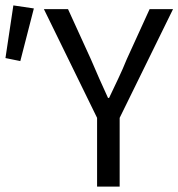

<svg xmlns="http://www.w3.org/2000/svg" viewBox="-39 -690 660 710"><path d="M320 0V-254.2L123.3 -656.3H212.5L297 -471.1Q312.5 -434.5 327.9 -399.8Q343.2 -365.1 360.4 -327.9H364.4Q381.9 -365.1 398.5 -399.8Q415 -434.5 429.8 -471.1L514.3 -656.3H600.9L403.5 -254.2V0ZM36.1 -464.1 -18.8 -475.3 10.4 -670 86.2 -658.8Z"/></svg>

Font: Source Sans Variable
Style: Regular
Weight: 200
Designer: Paul D. Hunt
Foundry: Adobe Systems Incorporated
Version: Version 3.006;hotconv 1.0.111;makeotfexe 2.5.65597